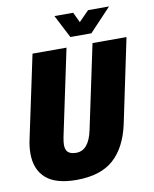

<svg xmlns="http://www.w3.org/2000/svg" viewBox="-94 -937 816 1018"><g transform="rotate(-10 313.5 -428.0)"><path d="M18 -170Q18 -207 27 -247L121 -690H304L206 -226Q201 -199 201 -185Q201 -156 215.5 -144Q230 -132 259 -132Q327 -132 349 -241L444 -690H627L532 -237Q505 -114 434.5 -52Q364 10 235 10Q124 10 71 -37Q18 -84 18 -170ZM270 -866H371L397 -811L451 -866H564L447 -742H334Z"/></g></svg>

Font: Decalotype Black Italic
Style: Regular
Weight: 900
Italic angle: -12°
Designer: Alfredo Marco Pradil
Foundry: Alfredo Marco Pradil
Version: Version 1.0